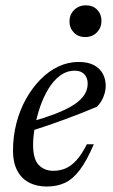

<svg xmlns="http://www.w3.org/2000/svg" viewBox="-20 -672 414 702"><path d="M253.5 -413.5Q223.5 -413.5 199.2 -395.2Q175 -377 156.8 -346.8Q138.5 -316.5 126.2 -280.2Q114 -244 107.5 -208Q101 -172 101 -142.5Q101 -90.5 121.5 -69Q142 -47.5 175 -47.5Q198.5 -47.5 219 -56Q239.5 -64.5 259 -85.5Q278.5 -106.5 297.5 -144.5H323Q297.5 -85 272.2 -51.2Q247 -17.5 218 -3.8Q189 10 151.5 10Q113.5 10 85.8 -4.8Q58 -19.5 42.8 -48.8Q27.5 -78 27.5 -120.5Q27.5 -173 40 -221.5Q52.5 -270 75.2 -310.5Q98 -351 128 -381.5Q158 -412 193.5 -428.8Q229 -445.5 267 -445.5Q302 -445.5 324 -433.5Q346 -421.5 356.2 -401.8Q366.5 -382 366.5 -359Q366.5 -337.5 357.5 -316.2Q348.5 -295 334 -281.5Q306.5 -270 277.5 -258.5Q248.5 -247 218 -235.8Q187.5 -224.5 156.5 -214Q125.5 -203.5 94.5 -193.5L96 -227.5Q145 -241.5 180.5 -255.2Q216 -269 239.2 -282.5Q262.5 -296 275.8 -309.8Q289 -323.5 294.8 -337.5Q300.5 -351.5 300.5 -366Q300.5 -380.5 295 -391Q289.5 -401.5 279.2 -407.5Q269 -413.5 253.5 -413.5ZM291.5 -536.5Q266 -536.5 250 -553Q234 -569.5 234 -593.5Q234 -618.5 251 -635.5Q268 -652.5 294 -652.5Q320 -652.5 335.5 -636.2Q351 -620 351 -595.5Q351 -571 334.5 -553.8Q318 -536.5 291.5 -536.5Z"/></svg>

Font: Newsreader 24pt
Style: Italic
Weight: 400
Italic angle: -17°
Designer: Hugues Gentile
Foundry: Production Type
Version: Version 1.003